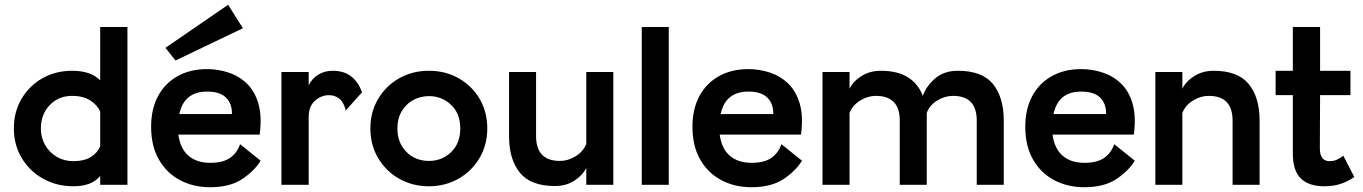

<svg xmlns="http://www.w3.org/2000/svg" viewBox="-20 -773 5699 803"><path d="M513 -660V0H399V-37Q364 6 287 6Q217 6 160.5 -25.5Q104 -57 71 -112Q38 -167 38 -236Q38 -306 70.5 -360.5Q103 -415 158 -446Q213 -477 282 -477Q360 -477 399 -437V-660ZM282 -372Q224 -372 187.5 -333Q151 -294 151 -236Q151 -197 169 -166Q187 -135 217.5 -117Q248 -99 287 -99Q332 -99 360 -116.5Q388 -134 399 -161V-307Q386 -335 356.5 -353.5Q327 -372 282 -372Z M1070 -101Q1045 -59 993.5 -24.5Q942 10 859 10Q788 10 732 -20Q676 -50 644 -106.5Q612 -163 612 -243Q612 -316 640.5 -370Q669 -424 722 -454Q775 -484 846 -484Q892 -484 936 -469.5Q980 -455 1013 -423Q1046 -391 1061 -338.5Q1076 -286 1066 -210H726Q734 -151 768.5 -121.5Q803 -92 859 -92Q913 -92 942.5 -113Q972 -134 984 -170ZM846 -390Q750 -390 730 -296H950Q951 -339 925.5 -364.5Q900 -390 846 -390ZM714 -520 672 -573 934 -753 996 -655Z M1157 0V-472H1271V-416Q1285 -445 1311.5 -461Q1338 -477 1371 -477Q1420 -477 1450 -452.5Q1480 -428 1494 -387L1426 -311Q1418 -345 1399.5 -360Q1381 -375 1356 -375Q1323 -375 1296.5 -351Q1270 -327 1271 -279V0Z M1774 6Q1705 6 1649.5 -25.5Q1594 -57 1561.5 -112Q1529 -167 1529 -236Q1529 -304 1561 -358.5Q1593 -413 1648.5 -445Q1704 -477 1774 -477Q1844 -477 1899.5 -445Q1955 -413 1986.5 -358.5Q2018 -304 2018 -236Q2018 -167 1985.5 -112Q1953 -57 1897.5 -25.5Q1842 6 1774 6ZM1774 -100Q1829 -100 1867 -137Q1905 -174 1905 -236Q1905 -298 1866.5 -334.5Q1828 -371 1774 -371Q1738 -371 1708 -354.5Q1678 -338 1660 -307.5Q1642 -277 1642 -236Q1642 -176 1679.5 -138Q1717 -100 1774 -100Z M2545 -472V0H2432V-71Q2416 -39 2381.5 -17Q2347 5 2301 5Q2199 5 2154 -51Q2109 -107 2109 -203V-472H2222V-204Q2222 -100 2322 -100Q2356 -100 2387.5 -119.5Q2419 -139 2432 -171V-472Z M2664 0V-660H2777V0Z M3334 -101Q3309 -59 3257.5 -24.5Q3206 10 3123 10Q3052 10 2996 -20Q2940 -50 2908 -106.5Q2876 -163 2876 -243Q2876 -316 2904.5 -370Q2933 -424 2986 -454Q3039 -484 3110 -484Q3156 -484 3200 -469.5Q3244 -455 3277 -423Q3310 -391 3325 -338.5Q3340 -286 3330 -210H2990Q2998 -151 3032.5 -121.5Q3067 -92 3123 -92Q3177 -92 3206.5 -113Q3236 -134 3248 -170ZM3110 -390Q3014 -390 2994 -296H3214Q3215 -339 3189.5 -364.5Q3164 -390 3110 -390Z M3420 0V-472H3533V-402Q3548 -433 3583 -455Q3618 -477 3664 -477Q3734 -477 3777.5 -449.5Q3821 -422 3840 -371L3841 -376Q3857 -417 3893.5 -447Q3930 -477 3986 -477Q4088 -477 4133 -421.5Q4178 -366 4178 -269V0H4065V-269Q4065 -372 3966 -372Q3931 -372 3899.5 -352.5Q3868 -333 3856 -301V0H3743V-269Q3743 -372 3643 -372Q3609 -372 3577.5 -352.5Q3546 -333 3533 -301V0Z M4726 -101Q4701 -59 4649.5 -24.5Q4598 10 4515 10Q4444 10 4388 -20Q4332 -50 4300 -106.5Q4268 -163 4268 -243Q4268 -316 4296.5 -370Q4325 -424 4378 -454Q4431 -484 4502 -484Q4548 -484 4592 -469.5Q4636 -455 4669 -423Q4702 -391 4717 -338.5Q4732 -286 4722 -210H4382Q4390 -151 4424.5 -121.5Q4459 -92 4515 -92Q4569 -92 4598.5 -113Q4628 -134 4640 -170ZM4502 -390Q4406 -390 4386 -296H4606Q4607 -339 4581.5 -364.5Q4556 -390 4502 -390Z M4812 0V-472H4925V-402Q4940 -433 4975 -455Q5010 -477 5056 -477Q5157 -477 5202.5 -421.5Q5248 -366 5248 -269V0H5135V-269Q5135 -372 5035 -372Q5001 -372 4969.5 -352.5Q4938 -333 4925 -301V0Z M5519 6Q5454 6 5420.5 -26.5Q5387 -59 5387 -131V-375H5315V-477H5387V-660H5501V-477H5628V-375H5501L5500 -152Q5500 -99 5541 -99Q5558 -99 5572 -105.5Q5586 -112 5598 -122L5644 -33Q5621 -16 5590 -5Q5559 6 5519 6Z"/></svg>

Font: Lil Grotesk Bold
Style: Regular
Weight: 700
Designer: Bastien Sozeau
Foundry: NBR — Bastien Sozeau
Version: Version 4.002; ttfautohint (v1.8.4.7-5d5b)